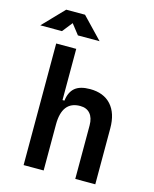

<svg xmlns="http://www.w3.org/2000/svg" viewBox="-175 -1027 895 1117"><g transform="rotate(15 272.5 -469.0)"><path d="M388.2 0V-322.3Q388.2 -367.7 366.9 -392.6Q345.7 -417.5 306.6 -417.5Q197.8 -417.5 197.8 -276.4V0H77.1V-732.4H197.8V-423.8H209.5Q215.8 -476.1 246.1 -501.7Q276.4 -527.3 336.9 -527.3Q418.9 -527.3 463.9 -477.5Q508.8 -427.7 508.8 -336.9V0ZM-39.6 -810.5 82.5 -937.5H195.8L317.4 -810.5H187L139.2 -871.6L90.8 -810.5Z"/></g></svg>

Font: CaskaydiaCove NFP SemiBold
Style: Regular
Weight: 600
Designer: Aaron Bell
Foundry: Saja Typeworks
Version: Version 2111.001; VTT 6.35;Nerd Fonts 3.1.1